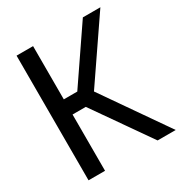

<svg xmlns="http://www.w3.org/2000/svg" viewBox="-173 -864 930 987"><g transform="rotate(-30 292.0 -370.0)"><path d="M67 0V-740H165V-424H245L460.5 -740H564.5L319.5 -381.5L584.5 0H477L243.5 -334H165V0Z"/></g></svg>

Font: Encode Sans Cnd Md
Style: Regular
Weight: 500
Width: 3
Designer: Multiple Designers
Foundry: Impallari Type
Version: Version 3.002; ttfautohint (v1.8.3) -l 8 -r 50 -G 200 -x 14 